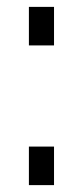

<svg xmlns="http://www.w3.org/2000/svg" viewBox="-20 -538 241 558"><path d="M64 -406V-518H137V-406ZM64 0V-112H137V0Z"/></svg>

Font: Raleway Thin Medium
Style: Regular
Weight: 500
Version: Version 4.026